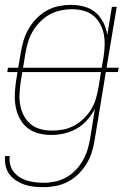

<svg xmlns="http://www.w3.org/2000/svg" viewBox="-23 -548 543 791"><path d="M157 223Q136 223 116 221Q96 219 77.5 212.5Q59 206 43 195.5Q27 185 15.5 169.5Q4 154 0 135Q-4 116 -2 95H17Q15 113 19 130Q23 147 33.5 160Q44 173 58 182Q72 191 88.5 196Q105 201 123 203Q141 205 158 205Q181 205 204 200Q227 195 248.5 183.5Q270 172 287.5 154Q305 136 317.5 114.5Q330 93 337 70.5Q344 48 348 25L368 -100Q355 -75 336 -53.5Q317 -32 292.5 -18Q268 -4 241 2Q214 8 188 8Q161 8 136 1.5Q111 -5 91 -20.5Q71 -36 59 -58.5Q47 -81 42 -106.5Q37 -132 38 -159Q39 -186 43 -213L49 -251H7L10 -269H52L63 -333Q67 -358 74.5 -382.5Q82 -407 95.5 -430Q109 -453 128 -472.5Q147 -492 170.5 -505Q194 -518 219.5 -523Q245 -528 270 -528Q298 -528 325 -520.5Q352 -513 371.5 -496Q391 -479 403 -455Q415 -431 419 -404L438 -520H458L416 -269H466L463 -251H413L367 28Q363 53 355.5 78Q348 103 334 126Q320 149 300.5 168.5Q281 188 257 200.5Q233 213 207.5 218Q182 223 157 223ZM396 -269 403 -309Q407 -333 408 -357.5Q409 -382 405 -405Q401 -428 390 -448.5Q379 -469 361.5 -483.5Q344 -498 321 -504Q298 -510 273 -510Q250 -510 226.5 -505Q203 -500 182 -488.5Q161 -477 143 -459Q125 -441 112.5 -420Q100 -399 93 -376Q86 -353 82 -330L72 -269ZM192 -10Q215 -10 238.5 -14.5Q262 -19 283.5 -31Q305 -43 323 -60.5Q341 -78 353.5 -99Q366 -120 372.5 -143Q379 -166 383 -189L393 -251H69L62 -210Q59 -186 57.5 -161.5Q56 -137 60.5 -114Q65 -91 75.5 -71Q86 -51 103.5 -36.5Q121 -22 144 -16Q167 -10 192 -10Z"/></svg>

Font: Iosevka Term Curly Th Obl
Style: Regular
Weight: 100
Italic angle: -9°
Designer: Belleve Invis
Foundry: Belleve Invis
Version: Version 32.3.0